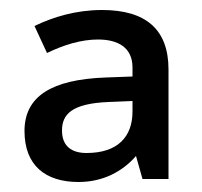

<svg xmlns="http://www.w3.org/2000/svg" viewBox="-20 -793 405 384"><path d="M184 -773C132 -773 86 -759 49 -741L74 -687C107 -703 142 -714 176 -714C216 -714 245 -698 245 -658V-640L191 -638C84 -634 29 -601 29 -531C29 -462 71 -429 137 -429C186 -429 225 -450 252 -481L265 -435H317V-654C317 -734 272 -773 184 -773ZM197 -589 245 -591V-570C245 -520 216 -487 153 -487C124 -487 104 -500 104 -532C104 -564 123 -586 197 -589Z"/></svg>

Font: Noto Sans Tamil UI Medium
Style: Regular
Weight: 500
Designer: Jelle Bosma - Monotype Design Team
Foundry: Monotype Imaging Inc.
Version: Version 2.004